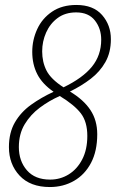

<svg xmlns="http://www.w3.org/2000/svg" viewBox="-20 -744 472 774"><path d="M181 10Q102 10 59 -36Q16 -82 16 -151Q16 -209 40 -250.5Q64 -292 105 -321.5Q146 -351 196 -374Q150 -406 130 -445.5Q110 -485 110 -535Q110 -583 130 -626.5Q150 -670 190 -697Q230 -724 288 -724Q356 -724 391.5 -683.5Q427 -643 427 -586Q427 -533 405 -494Q383 -455 346 -426.5Q309 -398 262 -375Q317 -342 344.5 -300.5Q372 -259 372 -203Q372 -135 347 -87.5Q322 -40 278.5 -15Q235 10 181 10ZM236 -392Q313 -429 350.5 -475Q388 -521 388 -584Q388 -629 362.5 -661.5Q337 -694 287 -694Q243 -694 212.5 -671.5Q182 -649 166 -613Q150 -577 150 -537Q150 -494 167.5 -459.5Q185 -425 236 -392ZM182 -20Q223 -20 257 -41Q291 -62 311.5 -101.5Q332 -141 332 -196Q332 -253 306 -287Q280 -321 221 -357Q178 -338 140.5 -310Q103 -282 79.5 -243Q56 -204 56 -151Q56 -95 88.5 -57.5Q121 -20 182 -20Z"/></svg>

Font: Noto Serif ExtraCondensed ExtraLight
Style: Italic
Weight: 200
Width: 2
Italic angle: -12°
Designer: Monotype Design Team
Foundry: Monotype Imaging Inc.
Version: Version 2.014; ttfautohint (v1.8.4.7-5d5b)